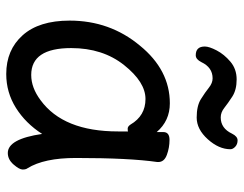

<svg xmlns="http://www.w3.org/2000/svg" viewBox="-103 -650 781 615"><g transform="rotate(90 287.5 -342.5)"><path d="M157 -579Q129 -579 129 -608Q129 -622 141.5 -646Q154 -670 177.5 -690Q201 -710 234.5 -710Q268 -710 289.5 -696Q311 -682 325.5 -670.5Q340 -659 356 -659Q391 -659 408 -695Q417 -713 429.5 -713Q442 -713 450 -705.5Q458 -698 458 -690Q458 -653 426 -617.5Q394 -582 356.5 -582Q319 -582 297.5 -595.5Q276 -609 261 -621Q246 -633 231 -633Q196 -633 179 -597Q170 -579 157 -579ZM499 -459V-456Q486 -367 486 -195Q486 -93 519 -40Q523 -35 523 -24.5Q523 -14 507 4.5Q491 23 470 23Q425 23 409 -87Q375 -34 325.5 -3Q276 28 217 28Q140 28 93 -24.5Q46 -77 46 -175Q46 -304 126 -400Q204 -496 311 -496Q367 -496 403 -454V-475Q403 -495 428 -495Q453 -495 476 -486.5Q499 -478 499 -459ZM134 -180Q134 -52 220 -52Q261 -52 301 -82Q401 -155 401 -330Q401 -346 401 -362Q399 -361 392 -361Q385 -361 379 -370Q351 -418 297 -418Q243 -418 188.5 -349.5Q134 -281 134 -180Z"/></g></svg>

Font: LXGW ZhenKai
Style: Regular
Weight: 400
Designer: LXGW / Fontworks Inc.
Foundry: LXGW / Fontworks Inc.
Version: Version 0.800;June 8, 2025